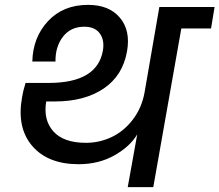

<svg xmlns="http://www.w3.org/2000/svg" viewBox="-20 -769 902 789"><path d="M504.9 0 543.9 -216.8Q514.6 -167 450.2 -130.6Q385.7 -94.2 303.2 -94.2Q176.8 -94.2 112.3 -169.4Q47.9 -244.6 70.8 -370.1Q73.7 -390.6 85 -428.2H180.2Q379.4 -428.2 402.8 -561Q410.2 -604 390.1 -631.6Q370.1 -659.2 326.2 -659.2Q270.5 -659.2 238.8 -618.2Q207 -577.1 208 -516.1H112.8Q115.2 -615.7 177.5 -682.4Q239.7 -749 341.8 -749Q428.7 -749 472.9 -696Q517.1 -643.1 502 -558.1Q484.4 -458 405.8 -405Q327.1 -352.1 206.1 -352.1H169.9Q157.2 -276.4 199.2 -229.2Q241.2 -182.1 333 -182.1Q389.6 -182.1 439.9 -206.3Q490.2 -230.5 526.6 -278.6Q563 -326.7 574.2 -390.1L634.8 -740.2H861.8L847.2 -651.9H725.1L609.9 0Z"/></svg>

Font: SVN-Poppins Medium
Style: Italic
Weight: 500
Italic angle: -10°
Designer: Ninad Kale (Devanagari), Jonny Pinhorn (Latin)
Foundry: Indian Type Foundry
Version: Version 3.002 2017